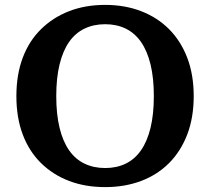

<svg xmlns="http://www.w3.org/2000/svg" viewBox="-20 -748 859 785"><path d="M410 17Q329 17 263 -8Q197 -33 148 -81Q99 -129 73 -198Q47 -267 47 -355Q47 -443 73 -512Q99 -581 148 -629Q197 -677 263 -702.5Q329 -728 410 -728Q490 -728 556.5 -702.5Q623 -677 671 -629Q719 -581 745.5 -512Q772 -443 772 -355Q772 -267 745.5 -198Q719 -129 671 -81Q623 -33 556.5 -8Q490 17 410 17ZM410 -61Q457 -61 494 -79Q531 -97 556.5 -133.5Q582 -170 595.5 -225.5Q609 -281 609 -355Q609 -429 595.5 -484.5Q582 -540 556.5 -576.5Q531 -613 494 -631Q457 -649 410 -649Q363 -649 325.5 -631Q288 -613 262.5 -576.5Q237 -540 223.5 -484.5Q210 -429 210 -355Q210 -281 223.5 -225.5Q237 -170 262.5 -133.5Q288 -97 325.5 -79Q363 -61 410 -61Z"/></svg>

Font: Roboto Serif SemiBold
Style: Regular
Weight: 600
Designer: Greg Gazdowicz
Foundry: Commercial Type
Version: Version 1.008